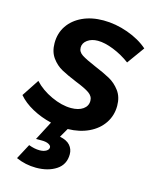

<svg xmlns="http://www.w3.org/2000/svg" viewBox="-129 -617 735 918"><g transform="rotate(15 239.0 -158.0)"><path d="M285 -318Q333 -298 363 -281.5Q393 -265 415 -235.5Q437 -206 437 -162Q437 -114 411.5 -76Q386 -38 340.5 -16.5Q295 5 237 6L211 51Q246 58 262 76.5Q278 95 278 120Q278 171 238 197.5Q198 224 138 224Q86 224 39 203L79 128Q108 139 133 139Q153 139 165.5 131.5Q178 124 178 113Q178 104 165.5 97.5Q153 91 132 91H103L152 -3Q101 -15 57 -39Q13 -63 -14 -95L42 -180Q76 -143 128 -119Q180 -95 226 -95Q263 -95 285 -110.5Q307 -126 307 -152Q307 -175 285 -190Q263 -205 217 -223Q171 -242 141.5 -258Q112 -274 91 -303Q70 -332 70 -375Q70 -424 95 -461Q120 -498 165 -519Q210 -540 269 -540Q329 -540 389.5 -518.5Q450 -497 491 -461L429 -375Q390 -404 346 -421.5Q302 -439 268 -439Q237 -439 216.5 -424Q196 -409 196 -387Q196 -365 217 -351.5Q238 -338 285 -318Z"/></g></svg>

Font: Gontserrat Medium
Style: Italic
Weight: 500
Italic angle: -11.3°
Designer: Julieta Ulanovsky
Foundry: Julieta Ulanovsky
Version: Version 6.001